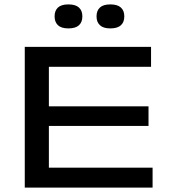

<svg xmlns="http://www.w3.org/2000/svg" viewBox="-20 -852 776 872"><path d="M92.5 0V-639H202V0ZM98 0V-90.5H673V0ZM149.5 -280V-369H654.5V-280ZM98 -548.5V-639H666V-548.5ZM290.5 -723Q258.5 -723 243.2 -737.5Q228 -752 228 -777V-778.5Q228 -803.5 243.2 -817.8Q258.5 -832 290.5 -832Q323 -832 338.5 -817.8Q354 -803.5 354 -778.5V-777Q354 -751.5 338.5 -737.2Q323 -723 290.5 -723ZM481 -723Q449 -723 433.8 -737.5Q418.5 -752 418.5 -777V-778.5Q418.5 -803.5 433.8 -817.8Q449 -832 481 -832Q513.5 -832 529 -817.8Q544.5 -803.5 544.5 -778.5V-777Q544.5 -751.5 529 -737.2Q513.5 -723 481 -723Z"/></svg>

Font: Anek Latin Expanded Medium
Style: Regular
Weight: 500
Width: 7
Designer: Yesha Goshar
Foundry: Ek Type
Version: Version 1.003